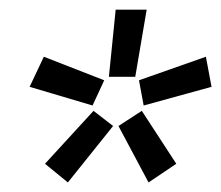

<svg xmlns="http://www.w3.org/2000/svg" viewBox="-20 -820 463 402"><path d="M222.2 -799.8H287.1L263.2 -659.2H208ZM42 -638.2 71.8 -701.2 198.2 -651.9 173.8 -599.1ZM122.1 -438 74.2 -477.1 175.8 -587.9 216.8 -556.2ZM411.1 -701.2 422.9 -638.2 280.8 -599.1 271 -651.9ZM349.1 -477.1 291 -438 228 -556.2 276.9 -587.9Z"/></svg>

Font: Cooper Hewitt
Style: Medium Italic
Weight: 708
Designer: Village Type and Design LLC
Foundry: Cooper Hewitt Smithsonian Design Museum
Version: 1.000